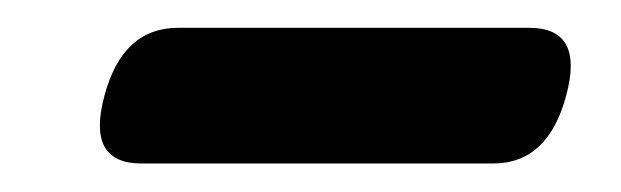

<svg xmlns="http://www.w3.org/2000/svg" viewBox="-20 -652 446 138"><path d="M55 -583Q68 -632 108 -632H360.5Q400 -632 387 -583.5Q374 -534.5 334.5 -534.5H81.5Q42 -534.5 55 -583Z"/></svg>

Font: Fraunces 72pt S050 Black
Style: Italic
Weight: 900
Italic angle: -16°
Version: Version 1.000; ttfautohint (v1.8.3)